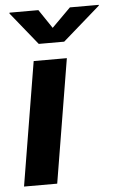

<svg xmlns="http://www.w3.org/2000/svg" viewBox="-54 -805 524 844"><g transform="rotate(-5 207.5 -383.5)"><path d="M17.5 0 107.8 -545.9H254.2L163.9 0ZM147.9 -767.1 203.8 -684 287 -767.1H414.7L414 -763.5L248.9 -619.1H136.6L19.9 -763.5L20.6 -767.1Z"/></g></svg>

Font: Inter Variable
Style: Italic
Weight: 400
Italic angle: -9.39999°
Designer: Rasmus Andersson
Foundry: rsms
Version: Version 4.001;git-9221beed3